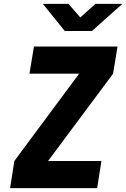

<svg xmlns="http://www.w3.org/2000/svg" viewBox="-20 -970 651 990"><path d="M32 0 54 -140 388 -590H132L155 -730H586L563 -590L228 -140H503L481 0ZM314 -810 201 -950H333L394 -880L472 -950H611L454 -810Z"/></svg>

Font: JetBrains Mono NL ExtraBold
Style: Italic
Weight: 800
Italic angle: -9°
Monospace: yes
Designer: Philipp Nurullin, Konstantin Bulenkov
Foundry: JetBrains
Version: Version 2.305; ttfautohint (v1.8.4.7-5d5b)